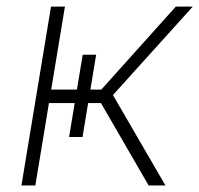

<svg xmlns="http://www.w3.org/2000/svg" viewBox="-20 -566 608 586"><path d="M45.4 0 135.7 -545.9H178.2L136.2 -292.5H214.8L232.4 -398.9H273.4L255.9 -292.5H289.1L516.6 -545.9H568.4L324.7 -275.9L484.9 0H433.6L288.1 -251.5H249L231.9 -147.9H190.9L208 -251.5H129.4L87.9 0Z"/></svg>

Font: Inter Extra Light
Style: Italic
Weight: 200
Italic angle: -9.39999°
Designer: Rasmus Andersson
Foundry: rsms
Version: Version 4.000;git-3c8e0fc